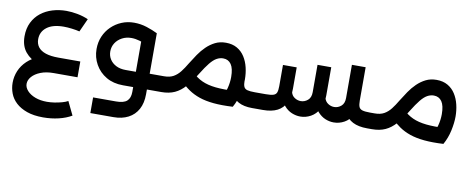

<svg xmlns="http://www.w3.org/2000/svg" viewBox="-72 -859 3858 1570"><g transform="rotate(10 1856.5 -74.0)"><path d="M334 372Q255 372 199 352Q143 332 107.5 299Q72 266 56 223.5Q40 181 40 136Q40 84 60 36.5Q80 -11 119.5 -48.5Q159 -86 218 -108.5Q277 -131 357 -131V0Q295 0 249.5 18Q204 36 179 64.5Q154 93 154 125Q154 155 178.5 182Q203 209 245.5 225Q288 241 343 241Q373 241 405 236Q437 231 466.5 223Q496 215 515 204L569 316Q523 343 462 357.5Q401 372 334 372ZM357 0V-131H555V0ZM373 -28Q290 -28 221 -52Q152 -76 111 -126Q70 -176 70 -255Q70 -321 94.5 -370.5Q119 -420 161 -453Q203 -486 257.5 -502.5Q312 -519 372 -519Q417 -519 466 -509.5Q515 -500 555 -482L505 -372Q477 -379 440 -383.5Q403 -388 373 -388Q282 -388 233 -350.5Q184 -313 184 -251Q184 -213 204.5 -186Q225 -159 267 -145Q309 -131 373 -131Z M1103 0V-131H1250V0ZM1250 0V-131Q1260 -131 1265 -113Q1270 -95 1270 -66Q1270 -36 1265 -18Q1260 0 1250 0ZM709 270V140H900Q963 140 990 115.5Q1017 91 1017 40V-467H1131V40Q1131 113 1103 164.5Q1075 216 1023 243Q971 270 900 270ZM932 0Q852 0 793 -34.5Q734 -69 701 -127.5Q668 -186 668 -255Q668 -312 688.5 -360Q709 -408 746 -444Q783 -480 831 -500Q879 -520 934 -520Q989 -520 1040 -503.5Q1091 -487 1131 -467L1082 -350Q999 -393 934 -393Q891 -393 856.5 -374.5Q822 -356 802 -325Q782 -294 782 -255Q782 -219 800.5 -190Q819 -161 852.5 -144Q886 -127 932 -127H1080V0Z M2003 0Q1935 0 1890.5 -24Q1846 -48 1823.5 -95.5Q1801 -143 1801 -214V-237L1903 -234L1905 -211Q1905 -178 1912.5 -160.5Q1920 -143 1941 -137Q1962 -131 2003 -131H2043V0ZM1250 0Q1239 0 1234.5 -18Q1230 -36 1230 -67Q1230 -96 1234.5 -113.5Q1239 -131 1250 -131ZM1250 0V-131Q1297 -131 1328 -148.5Q1359 -166 1383.5 -197.5Q1408 -229 1432 -270Q1456 -309 1482.5 -348Q1509 -387 1541.5 -418.5Q1574 -450 1613 -469.5Q1652 -489 1702 -489Q1756 -489 1795 -466.5Q1834 -444 1858.5 -405.5Q1883 -367 1894.5 -319Q1906 -271 1906 -220Q1906 -167 1892 -102.5Q1878 -38 1847 17L1745 -42Q1768 -82 1780 -127.5Q1792 -173 1792 -220Q1792 -291 1768.5 -325Q1745 -359 1702 -359Q1674 -359 1648 -344.5Q1622 -330 1594 -295.5Q1566 -261 1529 -201Q1487 -133 1447.5 -88Q1408 -43 1361 -21.5Q1314 0 1250 0ZM1841 -113 1847 17Q1755 22 1687 15.5Q1619 9 1568.5 -8.5Q1518 -26 1478.5 -53Q1439 -80 1405 -115L1485 -202Q1521 -165 1568 -143.5Q1615 -122 1681.5 -115Q1748 -108 1841 -113ZM2043 0V-131Q2053 -131 2058 -113Q2063 -95 2063 -66Q2063 -36 2058 -18Q2053 0 2043 0Z M2959 0Q2887 0 2840 -24Q2793 -48 2770 -95.5Q2747 -143 2747 -214H2861Q2861 -180 2868 -162Q2875 -144 2896.5 -137.5Q2918 -131 2959 -131H2999V0ZM2043 0Q2032 0 2027.5 -18Q2023 -36 2023 -67Q2023 -96 2027.5 -113.5Q2032 -131 2043 -131ZM2681 0Q2645 0 2610.5 -14.5Q2576 -29 2548.5 -60Q2521 -91 2508 -139L2581 -185Q2589 -156 2612.5 -140.5Q2636 -125 2663 -125Q2695 -125 2721 -147Q2747 -169 2747 -214V-490H2861V-207Q2861 -137 2835 -91Q2809 -45 2768 -22.5Q2727 0 2681 0ZM2043 0V-131H2094Q2136 -131 2157 -137.5Q2178 -144 2185 -162Q2192 -180 2192 -214V-391H2306V-214Q2306 -143 2283 -95.5Q2260 -48 2213.5 -24Q2167 0 2094 0ZM2404 0Q2368 0 2333 -14.5Q2298 -29 2271 -60Q2244 -91 2231 -139L2304 -185Q2311 -156 2335 -140.5Q2359 -125 2386 -125Q2418 -125 2444 -147Q2470 -169 2470 -214V-441H2584V-207Q2584 -137 2557.5 -91Q2531 -45 2490 -22.5Q2449 0 2404 0ZM2999 0V-131Q3010 -131 3014.5 -113Q3019 -95 3019 -66Q3019 -36 3014.5 -18Q3010 0 2999 0Z M2999 0V-131Q3046 -131 3077 -148.5Q3108 -166 3132.5 -197.5Q3157 -229 3181 -270Q3205 -309 3231.5 -348Q3258 -387 3290.5 -418.5Q3323 -450 3362 -469.5Q3401 -489 3451 -489Q3505 -489 3544 -466.5Q3583 -444 3607.5 -405.5Q3632 -367 3643.5 -319Q3655 -271 3655 -220Q3655 -167 3641 -102.5Q3627 -38 3596 17L3494 -42Q3517 -82 3529 -127.5Q3541 -173 3541 -220Q3541 -291 3517.5 -325Q3494 -359 3451 -359Q3423 -359 3397 -344.5Q3371 -330 3343 -295.5Q3315 -261 3278 -201Q3236 -133 3196.5 -88Q3157 -43 3110 -21.5Q3063 0 2999 0ZM3590 -113 3596 17Q3504 22 3436 15.5Q3368 9 3317.5 -8.5Q3267 -26 3227.5 -53Q3188 -80 3154 -115L3234 -202Q3270 -165 3317 -143.5Q3364 -122 3430.5 -115Q3497 -108 3590 -113ZM2999 0Q2988 0 2983.5 -18Q2979 -36 2979 -67Q2979 -96 2983.5 -113.5Q2988 -131 2999 -131Z"/></g></svg>

Font: Alexandria Medium
Style: Regular
Weight: 500
Designer: Mohamed Gaber
Foundry: Kief Type Foundry
Version: Version 5.100